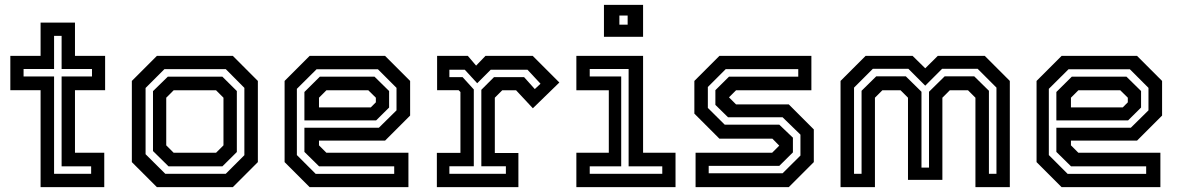

<svg xmlns="http://www.w3.org/2000/svg" viewBox="-20 -770 4856 790"><path d="M147 0V-399H22.5V-540H147V-677H288.5V-540H412.5V-399H288.5V-141.5H409V0ZM202.5 -55H355V-85.5H233.5V-455.5H358.5V-486H233.5V-622.5H202.5V-486H77V-455.5H202.5Z M625.5 0 522.5 -103V-437L625.5 -540H938L1041 -437V-103L938 0ZM660 -55H909L985.5 -131.5V-408.5L909 -485.5H656.5L579 -408V-135.5ZM673.5 -85.5 609.5 -148.5V-395L670.5 -454.5H895L954.5 -395.5V-144.5L895 -85.5ZM694.5 -141.5H869L899.5 -172V-368L869 -398.5H694.5L664 -368V-172Z M1564.5 -540 1667.5 -437V-294.5L1564.5 -191.5H1292.5V-172L1323 -141.5H1660.5V0H1254L1151 -103V-437L1254 -540ZM1521 -454.5 1581 -395.5V-327.5L1527.5 -274.5H1232.5V-391.5L1296 -454.5ZM1535 -485H1282.5L1201.5 -404.5V-132L1279 -54.5H1602V-85.5H1293L1232.5 -145V-244.5H1539L1611.5 -316V-408.5ZM1495.5 -398.5H1323L1292.5 -368V-328H1505.5L1526.5 -349V-368Z M1777.5 0V-141H1874.5V-391.5L1867 -399H1778.5V-540H1905L1939 -500L1977.5 -540H2172L2281.5 -430.5L2172.5 -324.5L2103.5 -398.5H2046.5L2016 -368V-140.5H2113V0ZM1829 -55H2061.5V-86H1960.5V-400.5L2012.5 -452.5H2136.5L2180.5 -403.5L2204 -425.5L2150.5 -483H1999L1943.5 -427.5L1892.5 -483H1829V-452.5H1883.5L1929.5 -402V-86H1829Z M2465 -618.5V-750H2626V-618.5ZM2528.5 -668.5H2562.5V-706H2528.5ZM2351.5 0V-141.5H2485V-398.5H2351.5V-540H2626V-141.5H2759.5V0ZM2406.5 -55H2705V-85.5H2566.5V-486H2406.5V-455.5H2536V-85.5H2406.5Z M2842 0V-141.5H3157L3187.5 -172V-169.5L3158 -199.5H2940L2837 -302.5V-437L2940 -540H3318.5V-398.5H3008.5L2978 -368V-371L3008.5 -340.5H3225.5L3328.5 -237.5V-103L3225.5 0ZM2896 -57H3200L3273.5 -130V-216L3200 -287.5H2975.5L2923.5 -338.5V-399L2979.5 -454.5H3264.5V-485.5H2966L2892.5 -412V-326L2962 -257H3186.5L3242.5 -203.5V-143L3186.5 -87.5H2896Z M3438.5 0V-437L3541.5 -540H3735L3787 -489L3838.5 -540H4032L4135 -437V0H3993.5V-368L3963 -398.5H3888L3857.5 -368V-30H3716V-368L3685.5 -398.5H3610.5L3580 -368V0ZM3494 -55H3525V-396.5L3585.5 -456H3707L3771.5 -392.5V-80.5H3802.5V-392.5L3867 -456H3988.5L4049 -396.5V-55H4080V-409.5L4002.5 -487H3856.5L3787 -417.5L3717.5 -487H3571.5L3494 -409.5Z M4658.5 -540 4761.5 -437V-294.5L4658.5 -191.5H4386.5V-172L4417 -141.5H4754.5V0H4348L4245 -103V-437L4348 -540ZM4615 -454.5 4675 -395.5V-327.5L4621.5 -274.5H4326.5V-391.5L4390 -454.5ZM4629 -485H4376.5L4295.5 -404.5V-132L4373 -54.5H4696V-85.5H4387L4326.5 -145V-244.5H4633L4705.5 -316V-408.5ZM4589.5 -398.5H4417L4386.5 -368V-328H4599.5L4620.5 -349V-368Z"/></svg>

Font: Tourney SemiBold
Style: Regular
Weight: 600
Version: Version 1.015